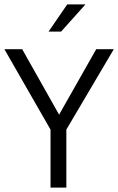

<svg xmlns="http://www.w3.org/2000/svg" viewBox="-21 -854 538 874"><path d="M80 -630 248 -332 417 -630H497L281 -264V0H209V-264L-1 -630ZM257 -710H200L285 -834H368Z"/></svg>

Font: Mukta Malar Light
Style: Regular
Weight: 300
Designer: Aadarsh Rajan, Girish Dalvi, Yashodeep Gholap
Foundry: Ek Type
Version: Version 2.538;PS 1.000;hotconv 16.6.51;makeotf.lib2.5.65220;